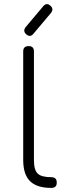

<svg xmlns="http://www.w3.org/2000/svg" viewBox="-20 -919 332 939"><path d="M108.5 -751C108.5 -751 108.5 -751 108.5 -751C96.5 -761.5 95.5 -773.5 105.5 -786.5C105.5 -786.5 105.5 -786.5 105.5 -786.5C105.5 -786.5 191 -888 191 -888C202 -901.5 214 -902.5 226.5 -891C226.5 -891 226.5 -891 226.5 -891C238.5 -880.5 239.5 -869 229.5 -856C229.5 -856 229.5 -856 229.5 -856C229.5 -856 144 -754.5 144 -754.5C133.5 -741 121.5 -740 108.5 -751ZM231 0C231 0 231 0 231 0C183.5 0 149 -11 127 -33C104.5 -55 93.5 -89.5 93.5 -136.5C93.5 -136.5 93.5 -136.5 93.5 -136.5C93.5 -136.5 93.5 -667.5 93.5 -667.5C93.5 -685 102.5 -693.5 120 -693.5C120 -693.5 120 -693.5 120 -693.5C137.5 -693.5 146 -685 146 -667.5C146 -667.5 146 -667.5 146 -667.5C146 -667.5 146 -136.5 146 -136.5C146 -104 152 -82 164 -70.5C176 -58.5 198 -52.5 230.5 -52.5C230.5 -52.5 230.5 -52.5 230.5 -52.5C248.5 -52.5 257.5 -44 257.5 -26.5C257.5 -26.5 257.5 -26.5 257.5 -26.5C258 -9 249 0 231 0Z"/></svg>

Font: Jura-Fortis-Regular
Style: Regular
Weight: 500
Designer: Daniel Johnson, Alexei Vanyashin, Mirko Velimirovic
Foundry: Daniel Johnson
Version: ""